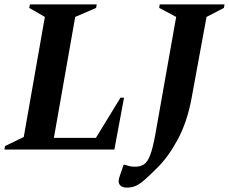

<svg xmlns="http://www.w3.org/2000/svg" viewBox="-34 -680 1041 873"><path d="M-14 0 -11 -16 74 -57 170 -603 99 -644 102 -660H406L403 -644L308 -603L211 -53H402L514 -236H530L486 0ZM542 173Q521 173 511 161Q501 149 509 125L528 69H534Q547 74 557.5 76Q568 78 581 78Q603 78 619.5 68Q636 58 648.5 26Q661 -6 673 -73L767 -603L690 -644L692 -660H987L984 -644L905 -603L837 -233Q817 -125 774 -45.5Q731 34 681 83Q645 119 622.5 138.5Q600 158 582.5 165.5Q565 173 542 173Z"/></svg>

Font: Spectral
Style: Bold Italic
Weight: 700
Italic angle: -10°
Designer: Jean-Baptiste Levee
Foundry: Production Type
Version: Version 2.001